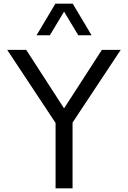

<svg xmlns="http://www.w3.org/2000/svg" viewBox="-20 -1020 693 1040"><path d="M327 -957 404 -829H476L374 -1000H280L178 -829H250ZM634 -750H532L327 -433L122 -750H19L281 -354V0H373V-356Z"/></svg>

Font: Orkney
Style: Regular
Weight: 400
Designer: Samuel Oakes and Alfredo Marco Pradil
Foundry: Alfredo Marco Pradil
Version: 1.0; ttfautohint (v1.5)